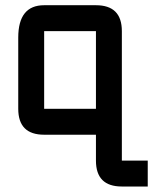

<svg xmlns="http://www.w3.org/2000/svg" viewBox="-20 -508 626 724"><path d="M537.1 195.3H439.5Q341.8 195.3 341.8 97.7V0H146.5Q48.8 0 48.8 -97.7V-366.2Q48.8 -488.3 146.5 -488.3H341.8Q439.5 -488.3 439.5 -390.6V97.7H537.1ZM146.5 -97.7H341.8V-390.6H146.5Z"/></svg>

Font: BabelStone Runic Beagnoth
Style: Regular
Weight: 400
Designer: Andrew West
Foundry: BabelStone
Version: Version 7.004;November 9, 2023